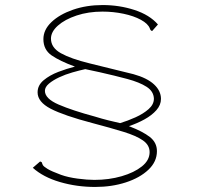

<svg xmlns="http://www.w3.org/2000/svg" viewBox="-20 -689 790 761"><path d="M357 52Q284 52 217.5 32.5Q151 13 110 -24L139 -49Q146 -47 146.5 -43.5Q147 -40 150 -34.5Q153 -29 168.5 -19.5Q184 -10 222 4Q250 14 288 19Q326 24 354 24Q412 24 462 9.5Q512 -5 542.5 -29.5Q573 -54 573 -86Q573 -114 546.5 -132.5Q520 -151 469.5 -166.5Q419 -182 347 -201Q233 -231 181 -258Q129 -285 129 -323Q129 -351 153 -371Q177 -391 211 -404Q245 -417 277 -425Q217 -447 184.5 -469.5Q152 -492 152 -534Q152 -571 184 -601.5Q216 -632 269.5 -650.5Q323 -669 387 -669Q453 -669 513 -649.5Q573 -630 606 -592L583 -566Q576 -568 574 -576Q567 -595 538.5 -610.5Q510 -626 469.5 -634.5Q429 -643 386 -643Q330 -643 283.5 -627.5Q237 -612 209.5 -587.5Q182 -563 182 -536Q182 -500 221.5 -478Q261 -456 334.5 -438Q408 -420 509 -395Q563 -380 590.5 -354.5Q618 -329 618 -297Q618 -273 600 -252.5Q582 -232 553 -216Q524 -200 491 -189Q546 -168 574 -146Q602 -124 602 -90Q602 -48 568 -16Q534 16 478.5 34Q423 52 357 52ZM456 -201Q486 -210 517 -224Q548 -238 569 -256.5Q590 -275 590 -298Q589 -327 561 -345Q533 -363 484.5 -376Q436 -389 374 -403L318 -415Q295 -410 267 -402Q239 -394 214.5 -382.5Q190 -371 174 -357.5Q158 -344 158 -329Q158 -298 212.5 -274.5Q267 -251 356 -227Q385 -218 409.5 -212Q434 -206 456 -201Z"/></svg>

Font: Inconsolata ExtraExpanded ExtraLight
Style: Regular
Weight: 200
Width: 8
Monospace: yes
Designer: Raph Levien, Cyreal, Brenton Simpson
Foundry: Raph Levien, Cyreal, Google
Version: Version 3.100; ttfautohint (v1.8.4.7-5d5b)